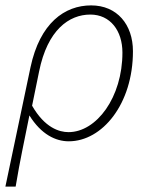

<svg xmlns="http://www.w3.org/2000/svg" viewBox="-20 -512 558 712"><path d="M0 180H38C55 78 69 17 89 -84C133 -13 187 12 235 12C359 12 473 -126 473 -322C473 -421 414 -492 318 -492C220 -492 128 -427 93 -262ZM234 -22C200 -22 146 -38 99 -120L125 -247C156 -401 236 -458 315 -458C389 -458 434 -398 434 -317C434 -151 338 -22 234 -22Z"/></svg>

Font: Source Sans Pro Light
Style: Italic
Weight: 300
Italic angle: -11°
Designer: Paul D. Hunt
Foundry: Adobe Systems Incorporated
Version: Version 3.006;hotconv 1.0.111;makeotfexe 2.5.65597